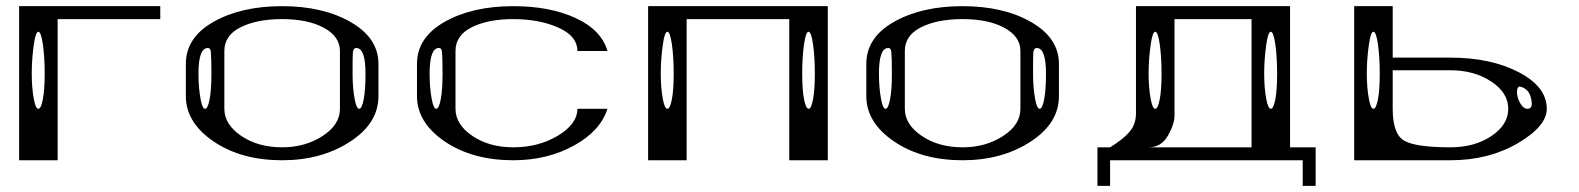

<svg xmlns="http://www.w3.org/2000/svg" viewBox="-20 -520 5122 623"><path d="M125 -281.2Q125 -335 119.1 -376Q113.3 -417 104.5 -417Q95.7 -417 89.8 -376Q83 -328.1 83 -281.2Q83 -234.4 89.8 -198.2Q95.7 -167 104.5 -167Q113.3 -167 119.1 -198.2Q125 -228.5 125 -281.2ZM500 -500V-458H167V0H42V-500Z M1166 -281.2Q1166 -364.3 1135.7 -364.3Q1127 -364.3 1125 -350.6Q1124 -341.8 1124 -281.2Q1124 -234.4 1130.9 -198.2Q1136.7 -167 1145.5 -167Q1154.3 -167 1160.2 -198.2Q1166 -228.5 1166 -281.2ZM664.1 -351.6Q663.1 -364.3 654.3 -364.3Q624 -364.3 624 -281.2Q624 -234.4 630.9 -198.2Q636.7 -167 645.5 -167Q654.3 -167 660.2 -198.2Q666 -228.5 666 -281.2Q666 -334 664.1 -351.6ZM1083 -167V-354.5Q1083 -402.3 1029.3 -430.7Q977.5 -458 895.5 -458Q813.5 -458 760.7 -431.6Q708 -405.3 708 -354.5V-167Q708 -116.2 762.7 -79.1Q817.4 -42 895.5 -42Q970.7 -42 1027.3 -79.1Q1083 -115.2 1083 -167ZM1208 -208Q1208 -120.1 1116.2 -60.5Q1023.4 0 895.5 0Q763.7 0 673.8 -60.5Q583 -122.1 583 -208V-312.5Q583 -398.4 672.9 -449.2Q762.7 -500 895.5 -500Q1028.3 -500 1118.2 -448.2Q1208 -396.5 1208 -312.5Z M1414.1 -351.6Q1413.1 -364.3 1404.3 -364.3Q1374 -364.3 1374 -281.2Q1374 -234.4 1380.9 -198.2Q1386.7 -167 1395.5 -167Q1404.3 -167 1410.2 -198.2Q1416 -228.5 1416 -281.2Q1416 -334 1414.1 -351.6ZM1333 -208V-312.5Q1333 -398.4 1422.9 -449.2Q1512.7 -500 1645.5 -500Q1763.7 -500 1846.7 -461.9Q1930.7 -423.8 1951.2 -354.5H1853.5Q1853.5 -403.3 1791 -430.7Q1729.5 -458 1645.5 -458Q1563.5 -458 1510.7 -431.6Q1458 -405.3 1458 -354.5V-167Q1458 -116.2 1512.7 -79.1Q1567.4 -42 1645.5 -42Q1726.6 -42 1789.1 -79.1Q1853.5 -117.2 1853.5 -167H1951.2Q1927.7 -94.7 1842.8 -47.9Q1755.9 0 1645.5 0Q1513.7 0 1423.8 -60.5Q1333 -122.1 1333 -208Z M2624 -281.2Q2624 -335 2618.2 -376Q2612.3 -417 2603.5 -417Q2594.7 -417 2588.9 -376Q2583 -335 2583 -281.2Q2583 -228.5 2588.9 -198.2Q2594.7 -167 2604.5 -167Q2612.3 -167 2618.2 -198.2Q2624 -228.5 2624 -281.2ZM2166 -281.2Q2166 -335 2160.2 -376Q2154.3 -417 2145.5 -417Q2136.7 -417 2130.9 -376Q2124 -328.1 2124 -281.2Q2124 -234.4 2130.9 -198.2Q2136.7 -167 2145.5 -167Q2154.3 -167 2160.2 -198.2Q2166 -228.5 2166 -281.2ZM2666 -500V0H2541V-458H2208V0H2083V-500Z M3374 -281.2Q3374 -364.3 3343.8 -364.3Q3335 -364.3 3333 -350.6Q3332 -341.8 3332 -281.2Q3332 -234.4 3338.9 -198.2Q3344.7 -167 3353.5 -167Q3362.3 -167 3368.2 -198.2Q3374 -228.5 3374 -281.2ZM2872.1 -351.6Q2871.1 -364.3 2862.3 -364.3Q2832 -364.3 2832 -281.2Q2832 -234.4 2838.9 -198.2Q2844.7 -167 2853.5 -167Q2862.3 -167 2868.2 -198.2Q2874 -228.5 2874 -281.2Q2874 -334 2872.1 -351.6ZM3291 -167V-354.5Q3291 -402.3 3237.3 -430.7Q3185.5 -458 3103.5 -458Q3021.5 -458 2968.8 -431.6Q2916 -405.3 2916 -354.5V-167Q2916 -116.2 2970.7 -79.1Q3025.4 -42 3103.5 -42Q3178.7 -42 3235.4 -79.1Q3291 -115.2 3291 -167ZM3416 -208Q3416 -120.1 3324.2 -60.5Q3231.4 0 3103.5 0Q2971.7 0 2881.8 -60.5Q2791 -122.1 2791 -208V-312.5Q2791 -398.4 2880.9 -449.2Q2970.7 -500 3103.5 -500Q3236.3 -500 3326.2 -448.2Q3416 -396.5 3416 -312.5Z M4124 -281.2Q4124 -335 4118.2 -376Q4112.3 -417 4103.5 -417Q4094.7 -417 4088.9 -376Q4082 -328.1 4082 -281.2Q4082 -234.4 4088.9 -198.2Q4094.7 -167 4103.5 -167Q4112.3 -167 4118.2 -198.2Q4124 -228.5 4124 -281.2ZM3749 -281.2Q3749 -335 3743.2 -376Q3737.3 -417 3728.5 -417Q3719.7 -417 3713.9 -376Q3707 -328.1 3707 -281.2Q3707 -234.4 3713.9 -198.2Q3719.7 -167 3728.5 -167Q3737.3 -167 3743.2 -198.2Q3749 -228.5 3749 -281.2ZM3582 -42Q3625 -68.4 3645.5 -92.8Q3666 -117.2 3666 -152.3V-500H4166V-42H4249V83H4207V0H3582V83H3541V-42ZM3707 -42H4041V-458H3791V-144.5Q3791 -117.2 3769.5 -79.6Q3748 -42 3707 -42Z M4936.5 -167Q4954.1 -167 4949.2 -194.3Q4944.3 -226.6 4920.9 -236.3Q4915 -239.3 4909.2 -239.3Q4902.3 -236.3 4902.3 -220.2Q4902.3 -204.1 4912.6 -185.5Q4922.9 -167 4936.5 -167ZM4457 -281.2Q4457 -335 4451.2 -376Q4445.3 -417 4436.5 -417Q4427.7 -417 4421.9 -376Q4415 -328.1 4415 -281.2Q4415 -234.4 4421.9 -198.2Q4427.7 -167 4436.5 -167Q4445.3 -167 4451.2 -198.2Q4457 -228.5 4457 -281.2ZM4374 -333V-500H4499V-333H4686.5Q4817.4 -333 4908.2 -285.6Q4999 -238.3 4999 -167Q4999 -110.4 4904.8 -55.2Q4810.5 0 4686.5 0H4499H4374V-208ZM4499 -292V-167Q4499 -85.9 4535.6 -64Q4572.3 -42 4686.5 -42Q4764.6 -42 4819.3 -78.6Q4874 -115.2 4874 -167Q4874 -218.8 4818.8 -255.4Q4763.7 -292 4686.5 -292Z"/></svg>

Font: okolaksMetalik
Style: bold
Weight: 700
Width: 7
Version: Version 0.6